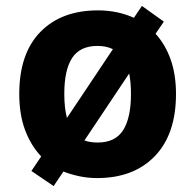

<svg xmlns="http://www.w3.org/2000/svg" viewBox="-20 -591 659 648"><path d="M574 -274Q574 -138 502.5 -64Q431 10 308 10Q277 10 248.5 4Q220 -2 194 -12L161 37L86 -14L119 -63Q84 -100 64.5 -152.5Q45 -205 45 -274Q45 -410 116 -483Q187 -556 311 -556Q376 -556 432 -531L459 -571L533 -518L505 -477Q538 -441 556 -390Q574 -339 574 -274ZM197 -274Q197 -226 206 -193L361 -425Q339 -436 309 -436Q250 -436 223.5 -395.5Q197 -355 197 -274ZM422 -274Q422 -313 416 -343L265 -117Q283 -110 310 -110Q369 -110 395.5 -151.5Q422 -193 422 -274Z"/></svg>

Font: Noto Sans Thaana
Style: Bold
Weight: 700
Designer: David Williams
Foundry: Google Inc.
Version: Version 3.001; ttfautohint (v1.8.4.7-5d5b)